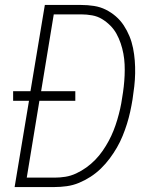

<svg xmlns="http://www.w3.org/2000/svg" viewBox="-20 -755 640 775"><path d="M39 0 97 -348H33V-387H103L161 -735H307Q334 -735 359.5 -731Q385 -727 407 -716Q429 -705 447.5 -689Q466 -673 479.5 -652.5Q493 -632 502.5 -609Q512 -586 517 -561Q522 -536 524 -510.5Q526 -485 525.5 -459Q525 -433 522 -406.5Q519 -380 515 -354Q511 -329 505.5 -304Q500 -279 492.5 -255Q485 -231 475 -206.5Q465 -182 452 -159.5Q439 -137 423 -115.5Q407 -94 387.5 -75Q368 -56 345.5 -41.5Q323 -27 299 -17Q275 -7 249.5 -3.5Q224 0 200 0ZM88 -38H200Q222 -38 244 -41.5Q266 -45 287.5 -55Q309 -65 328.5 -79Q348 -93 364.5 -110Q381 -127 394.5 -146.5Q408 -166 419 -186.5Q430 -207 438.5 -228.5Q447 -250 453.5 -272Q460 -294 465 -316Q470 -338 473 -360Q477 -383 479.5 -405.5Q482 -428 483 -450.5Q484 -473 483 -495Q482 -517 478 -538.5Q474 -560 467 -580.5Q460 -601 450 -619Q440 -637 425 -652Q410 -667 392 -678Q374 -689 352 -693Q330 -697 307 -697H197L146 -387H284V-348H139Z"/></svg>

Font: Iosevka SS04 XLt Ex Obl
Style: Regular
Weight: 200
Width: 7
Italic angle: -9°
Monospace: yes
Designer: Belleve Invis
Foundry: Belleve Invis
Version: Version 19.0.0; ttfautohint (v1.8.4)